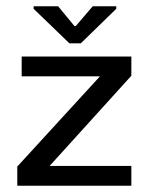

<svg xmlns="http://www.w3.org/2000/svg" viewBox="-20 -591 478 611"><path d="M35 0V-61L298 -348H49V-411H398V-350L138 -63H398V0ZM201 -453 87 -563V-571H165L217 -508H221L275 -571H350V-563L237 -453Z"/></svg>

Font: Darker Grotesque SemiBold
Style: Regular
Weight: 600
Designer: Gabriel Lam
Foundry: TypeRant
Version: Version 1.000;gftools[0.9.28]